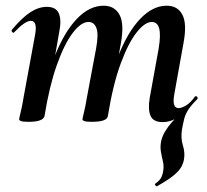

<svg xmlns="http://www.w3.org/2000/svg" viewBox="-20 -419 725 673"><path d="M80 8Q61 8 54 5.5Q47 3 47 0Q47 -4 52.5 -26Q58 -48 62 -74L103 -297Q112 -346 88 -346Q78 -346 63.5 -336Q49 -326 30 -306Q27 -302 23 -306.5Q19 -311 22 -315Q58 -358 87 -376.5Q116 -395 144 -395Q176 -395 186 -372.5Q196 -350 188 -309L136 -12Q131 8 80 8ZM302 8Q283 8 276 5.5Q269 3 269 0Q269 -4 274.5 -26Q280 -48 284 -74L317 -250Q326 -299 318 -320.5Q310 -342 290 -342Q264 -342 234.5 -303Q205 -264 179 -190.5Q153 -117 136 -12L118 -13Q137 -132 170.5 -218.5Q204 -305 248.5 -352Q293 -399 343 -399Q381 -399 398.5 -368Q416 -337 404 -269L358 -12Q355 8 302 8ZM505 -77 536 -248Q544 -296 538 -319Q532 -342 512 -342Q488 -342 459 -305.5Q430 -269 403 -196Q376 -123 358 -12L340 -13Q360 -135 394 -221.5Q428 -308 472 -353.5Q516 -399 564 -399Q603 -399 619.5 -367Q636 -335 623 -267L591 -89Q582 -40 606 -40Q616 -40 631.5 -49Q647 -58 663 -80Q667 -84 671 -79.5Q675 -75 671 -71Q650 -50 640 -34.5Q630 -19 626 -3.5Q622 12 618 34Q613 65 621 90.5Q629 116 625 139Q623 152 615.5 166Q608 180 588.5 196Q569 212 530 234Q528 235 524.5 230.5Q521 226 524 225Q541 213 546 201.5Q551 190 552 180Q555 163 551 146.5Q547 130 544 112.5Q541 95 545 75Q549 58 558.5 42Q568 26 582 10Q596 -6 613 -23L616 -16Q584 9 550 9Q517 9 507.5 -13.5Q498 -36 505 -77Z"/></svg>

Font: Cormorant
Style: Bold Italic
Weight: 700
Italic angle: -10°
Designer: Christian Thalmann (Catharsis Fonts)
Foundry: Catharsis Fonts
Version: Version 4.000